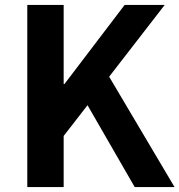

<svg xmlns="http://www.w3.org/2000/svg" viewBox="-20 -761 730 781"><path d="M91 0V-741H239V-419H242L487 -741H650L424 -449L690 0H528L336 -333L239 -208V0Z"/></svg>

Font: Chiron Sans HK TT
Style: Bold
Weight: 700
Designer: Ryoko NISHIZUKA 西塚涼子 (kana, bopomofo & ideographs); Paul D. Hunt (Latin, Greek & Cyrillic); Sandoll Communications 산돌커뮤니
Foundry: Adobe
Version: Version 2.022;hotconv 1.0.109;makeotfexe 2.5.65596